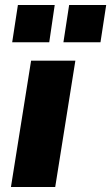

<svg xmlns="http://www.w3.org/2000/svg" viewBox="-20 -752 447 772"><path d="M24 0 105 -508H283L202 0ZM235 -582 258 -732H407L384 -582ZM29 -582 52 -732H200L178 -582Z"/></svg>

Font: Mulish Black
Style: Italic
Weight: 900
Italic angle: -9°
Designer: Vernon Adams
Foundry: Vernon Adams
Version: Version 3.603; ttfautohint (v1.8.3)